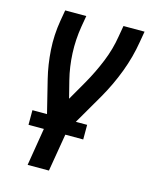

<svg xmlns="http://www.w3.org/2000/svg" viewBox="-111 -597 722 888"><g transform="rotate(15 250.0 -152.5)"><path d="M107 215 142 2 94 -192Q78 -257 73.5 -327Q69 -397 81 -468L90 -520H191L182 -468Q171 -402 174 -337.5Q177 -273 192 -213L213 -130L267 -224Q300 -282 325 -343.5Q350 -405 360 -468L369 -520H470L461 -468Q449 -394 421.5 -321Q394 -248 355 -180L243 13L209 215ZM325 35H63V-35H325Z"/></g></svg>

Font: Iosevka Term Curly SmBd Obl
Style: Regular
Weight: 600
Italic angle: -9°
Designer: Belleve Invis
Foundry: Belleve Invis
Version: Version 32.3.0